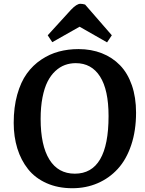

<svg xmlns="http://www.w3.org/2000/svg" viewBox="-20 -972 761 1006"><path d="M565.9 -787.1 541 -750 397 -832 253.9 -751 230 -787.1 352.1 -920.9Q381.8 -952.1 400.9 -952.1Q412.1 -952.1 425.8 -948.2ZM51.8 -328.1Q51.8 -410.2 70.3 -476.3Q88.9 -542.5 120.6 -586.4Q152.3 -630.4 196.3 -659.7Q240.2 -689 288.6 -701.9Q336.9 -714.8 391.1 -714.8Q458 -714.8 513.4 -693.1Q568.8 -671.4 608.9 -630.1Q648.9 -588.9 670.9 -525.4Q692.9 -461.9 692.9 -381.8Q692.9 -287.6 667.5 -211.9Q642.1 -136.2 597.2 -87.2Q552.2 -38.1 491.5 -12Q430.7 14.2 358.9 14.2Q283.2 14.2 223.6 -12.5Q164.1 -39.1 127 -85.9Q89.8 -132.8 70.8 -194.3Q51.8 -255.9 51.8 -328.1ZM192.9 -349.1Q192.9 -210 238.8 -136Q284.7 -62 372.1 -62Q548.8 -62 548.8 -363.8Q548.8 -501 504.2 -571Q459.5 -641.1 377 -641.1Q346.7 -641.1 320.1 -631.3Q293.5 -621.6 269.8 -599.6Q246.1 -577.6 229.2 -544.4Q212.4 -511.2 202.6 -461.4Q192.9 -411.6 192.9 -349.1Z"/></svg>

Font: Literata Book
Style: Bold Italic
Weight: 700
Italic angle: -3°
Designer: Latin by Veronika Burian and Jose Scaglione. Greek by Irene Vlachou. Cyrillic by Vera Evstafieva
Foundry: TypeTogether
Version: Version 1.003;PS 001.003;hotconv 1.0.88;makeotf.lib2.5.64775